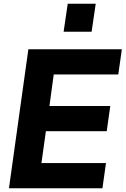

<svg xmlns="http://www.w3.org/2000/svg" viewBox="-20 -1009 673 1029"><path d="M28 0 132 -745H633L614 -610H268L245 -441H571L552 -306H226L202 -135H548L529 0ZM321 -839 343 -989H493L471 -839Z"/></svg>

Font: Plus Jakarta Sans ExtraBold
Style: Italic
Weight: 800
Italic angle: -8°
Designer: Gumpita Rahayu
Foundry: Tokotype
Version: Version 2.071; ttfautohint (v1.8.4.7-5d5b);gftools[0.9.29]